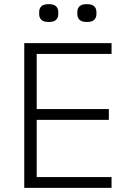

<svg xmlns="http://www.w3.org/2000/svg" viewBox="-20 -906 640 926"><path d="M97 0V-698H518V-646H157V-380H505V-328H157V-52H518V0ZM215 -800Q190 -800 179.5 -810.5Q169 -821 169 -837V-849Q169 -865 179.5 -875.5Q190 -886 215 -886Q240 -886 250.5 -875.5Q261 -865 261 -849V-837Q261 -821 250.5 -810.5Q240 -800 215 -800ZM399 -800Q374 -800 363.5 -810.5Q353 -821 353 -837V-849Q353 -865 363.5 -875.5Q374 -886 399 -886Q424 -886 434.5 -875.5Q445 -865 445 -849V-837Q445 -821 434.5 -810.5Q424 -800 399 -800Z"/></svg>

Font: IBM Plex Mono Light
Style: Regular
Weight: 300
Monospace: yes
Designer: Mike Abbink, Paul van der Laan, Pieter van Rosmalen
Foundry: Bold Monday
Version: Version 2.3